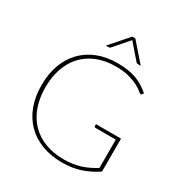

<svg xmlns="http://www.w3.org/2000/svg" viewBox="-205 -1053 1149 1212"><g transform="rotate(30 369.0 -447.0)"><path d="M668 -69Q616 -33.5 556 -12.8Q496 8 420.5 8Q338 8 272 -17.2Q206 -42.5 159.8 -89.2Q113.5 -136 89 -202.5Q64.5 -269 64.5 -351.5Q64.5 -434 88.8 -500.2Q113 -566.5 158.5 -613.5Q204 -660.5 268.5 -685.8Q333 -711 413.5 -711Q453 -711 486.2 -706Q519.5 -701 548 -690.8Q576.5 -680.5 601.8 -665Q627 -649.5 650.5 -629L643.5 -618.5Q639.5 -612.5 632 -614.5Q627 -616 613.8 -627.5Q600.5 -639 575 -652.2Q549.5 -665.5 509.8 -676.5Q470 -687.5 413 -687.5Q339.5 -687.5 280.2 -664.5Q221 -641.5 179.2 -598Q137.5 -554.5 115 -492.2Q92.5 -430 92.5 -351.5Q92.5 -273.5 115 -211Q137.5 -148.5 179.8 -104.8Q222 -61 282.8 -37.8Q343.5 -14.5 420 -14.5Q454.5 -14.5 484.2 -19Q514 -23.5 540.5 -32Q567 -40.5 592 -52.5Q617 -64.5 642.5 -80V-287H494Q490.5 -287 488 -289.5Q485.5 -292 485.5 -295V-309H668ZM546 -769.5H526Q523 -769.5 519.2 -770.5Q515.5 -771.5 512 -775.5L421 -880L418.5 -883.5L416 -880L325 -775.5Q321.5 -771.5 317.8 -770.5Q314 -769.5 311 -769.5H291.5L408 -902.5H429.5Z"/></g></svg>

Font: Lato Thin
Style: Regular
Weight: 200
Designer: Lukasz Dziedzic
Foundry: tyPoland Lukasz Dziedzic
Version: Version 2.007; 2014-02-27